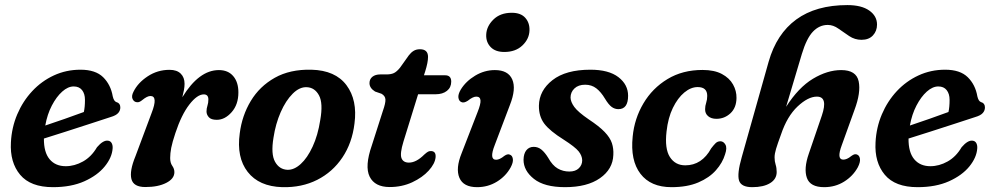

<svg xmlns="http://www.w3.org/2000/svg" viewBox="-20 -744 4002 774"><path d="M434 -145.5Q431.5 -109 402.2 -73Q373 -37 320 -13.2Q267 10.5 193.5 10.5Q103 10.5 61.2 -39.5Q19.5 -89.5 24 -170Q27 -230 49.5 -283Q72 -336 109.8 -376.5Q147.5 -417 197.2 -440Q247 -463 304.5 -463Q365 -463 395.8 -432.8Q426.5 -402.5 434.5 -355.5Q439 -336 449 -332.5Q464.5 -328.5 465 -312Q465.5 -299 456.8 -288.8Q448 -278.5 425.5 -272Q390.5 -260.5 342.2 -244.8Q294 -229 244.5 -213.2Q195 -197.5 157 -185.5Q156.5 -130 180 -102Q203.5 -74 245 -74Q280.5 -74 314.5 -93Q348.5 -112 371 -150.5Q395.5 -179 414.5 -177Q425.5 -176 430.2 -167Q435 -158 434 -145.5ZM277 -395.5Q254 -395.5 230.8 -374.8Q207.5 -354 189 -318.5Q170.5 -283 162.5 -238Q199 -250.5 242 -265.2Q285 -280 318 -292.5Q322.5 -312 322.5 -341.5Q322.5 -366 310.8 -380.8Q299 -395.5 277 -395.5Z M531.5 -332Q520 -333 514.5 -344.8Q509 -356.5 518 -374Q535.5 -410 575.2 -436.2Q615 -462.5 663.5 -462.5Q693 -462.5 708.5 -447.2Q724 -432 724 -406Q724 -394.5 721.5 -381Q719 -367.5 715 -352Q782 -461.5 862.5 -461.5Q899.5 -461.5 920.2 -437.2Q941 -413 941 -371.5Q941 -322.5 913.8 -291.8Q886.5 -261 854 -261Q831 -261 821.8 -271.5Q812.5 -282 812.5 -294.5Q812.5 -306.5 816.2 -317.8Q820 -329 820 -343Q820 -363.5 801.5 -363.5Q775 -363.5 743.2 -322.5Q711.5 -281.5 687 -207.5Q674.5 -170 670.2 -147.8Q666 -125.5 666 -107Q666 -87.5 674.5 -75.5Q683 -63.5 683 -50Q683 -23.5 650.2 -6.8Q617.5 10 566 10Q518 10 509.8 -22.2Q501.5 -54.5 526 -114L591 -288Q618 -357 586.5 -357Q573.5 -357 554 -341Q541 -330 531.5 -332Z M1235.5 -463Q1332 -460.5 1376.8 -400.5Q1421.5 -340.5 1409 -246Q1399.5 -167.5 1360.2 -109Q1321 -50.5 1258.8 -19Q1196.5 12.5 1117.5 10.5Q1024 7.5 978.5 -51Q933 -109.5 946.5 -206.5Q955.5 -278 991 -337Q1026.5 -396 1087.8 -430.5Q1149 -465 1235.5 -463ZM1138.5 -59.5Q1165.5 -58.5 1192.2 -82.8Q1219 -107 1240.2 -152.8Q1261.5 -198.5 1271 -260Q1283 -328 1266 -359.5Q1249 -391 1217 -392.5Q1187.5 -394 1159.8 -366.2Q1132 -338.5 1111.5 -291.8Q1091 -245 1082.5 -189Q1071.5 -122.5 1088.8 -91.8Q1106 -61 1138.5 -59.5Z M1518 -366 1492 -375Q1469.5 -389 1469.5 -409Q1469.5 -425 1481.2 -434.5Q1493 -444 1513.5 -444H1538.5Q1556.5 -444 1568 -449.5Q1579.5 -455 1592.5 -471L1628.5 -521.5Q1637 -532.5 1647.5 -539Q1658 -545.5 1673 -545.5Q1705.5 -545.5 1705.5 -514.5Q1705.5 -492.5 1694 -456L1689 -440.5H1774.5Q1799 -440.5 1799 -415Q1799 -391.5 1781.8 -377.8Q1764.5 -364 1736 -364H1665.5L1606.5 -173.5Q1591.5 -124.5 1598.5 -106.5Q1605.5 -88.5 1628.5 -88.5Q1658 -88.5 1690.5 -121Q1700.5 -130 1706 -132.8Q1711.5 -135.5 1718.5 -135Q1738 -134 1736 -110Q1733.5 -84 1708.2 -56.2Q1683 -28.5 1641.8 -9.2Q1600.5 10 1551 10Q1491 10 1470.2 -31.8Q1449.5 -73.5 1479 -158L1523.5 -297Q1534.5 -328 1533.8 -342.8Q1533 -357.5 1518 -366Z M2013 -534.5Q1977 -534.5 1958 -554.2Q1939 -574 1940 -603.5Q1941 -637.5 1968.8 -665Q1996.5 -692.5 2043 -692.5Q2079.5 -692.5 2097.5 -672.2Q2115.5 -652 2114.5 -621.5Q2113.5 -587 2086 -560.8Q2058.5 -534.5 2013 -534.5ZM1974.5 -159.5Q1951 -100 1980 -100Q1994 -100 2013 -115.5Q2027 -125.5 2036.5 -120Q2045.5 -116.5 2047.5 -103Q2049.5 -89.5 2038.5 -69Q2019 -33.5 1983 -11.5Q1947 10.5 1903.5 10.5Q1848 10.5 1832 -27.2Q1816 -65 1841 -126.5L1905 -291.5Q1918.5 -325 1917 -339.8Q1915.5 -354.5 1900 -354.5Q1886.5 -354.5 1866 -338Q1850 -327.5 1840 -332.5Q1830 -336.5 1828 -350Q1826 -363.5 1837.5 -383Q1858 -416.5 1895.5 -439Q1933 -461.5 1975 -461.5Q2028.5 -461.5 2045 -423.8Q2061.5 -386 2035.5 -320.5Z M2275 -52.5Q2300 -52.5 2313.5 -65.8Q2327 -79 2327 -98Q2326.5 -116.5 2312.5 -134Q2298.5 -151.5 2252.5 -181Q2196.5 -216 2174.2 -245.5Q2152 -275 2152.5 -318Q2153.5 -379 2207.2 -421Q2261 -463 2360 -463Q2434 -463 2473 -433Q2512 -403 2512 -358Q2512 -304 2473 -304Q2458 -304 2445.8 -313Q2433.5 -322 2419 -346Q2403 -373 2384 -387.8Q2365 -402.5 2339 -402.5Q2311.5 -402.5 2295.8 -387.5Q2280 -372.5 2280 -350.5Q2280.5 -333 2295.2 -312.8Q2310 -292.5 2353 -263Q2395.5 -235 2417.5 -212Q2439.5 -189 2446.8 -166.8Q2454 -144.5 2452.5 -119.5Q2450.5 -62 2398.8 -25.8Q2347 10.5 2258 10.5Q2174.5 10.5 2132.5 -22.8Q2090.5 -56 2090.5 -100Q2091 -125 2102 -138.5Q2113 -152 2131.5 -152Q2149 -152 2162.8 -140.8Q2176.5 -129.5 2189.5 -108.5Q2207 -77 2228.2 -64.8Q2249.5 -52.5 2275 -52.5Z M2792.5 -393Q2765 -393 2738.5 -371Q2712 -349 2692.5 -309Q2673 -269 2667 -214Q2659 -144.5 2680.5 -111Q2702 -77.5 2742.5 -77.5Q2809.5 -77.5 2847 -146Q2856.5 -158.5 2864.5 -166.5Q2872.5 -174.5 2884 -174.5Q2896.5 -174.5 2904.2 -161.2Q2912 -148 2903 -122Q2893 -88 2866.2 -57.8Q2839.5 -27.5 2795 -8.5Q2750.5 10.5 2687 10.5Q2603 10.5 2561.8 -43.5Q2520.5 -97.5 2530.5 -193.5Q2537.5 -266 2573.8 -327.2Q2610 -388.5 2670.8 -425.2Q2731.5 -462 2812 -462Q2859.5 -462 2890 -445.8Q2920.5 -429.5 2935 -403.5Q2949.5 -377.5 2949 -349Q2948.5 -309.5 2924.5 -287.2Q2900.5 -265 2868 -265Q2847 -265 2834.5 -275.8Q2822 -286.5 2822.5 -304Q2822.5 -317 2826.8 -329.8Q2831 -342.5 2831 -357.5Q2831 -393 2792.5 -393Z M3128.5 -202Q3114.5 -164 3108.5 -144Q3102.5 -124 3102.5 -109.5Q3102.5 -93.5 3106.8 -80.2Q3111 -67 3111 -50.5Q3111 -22 3084.5 -5.8Q3058 10.5 3012.5 10.5Q2967.5 10.5 2959.2 -16.5Q2951 -43.5 2970 -110L3078.5 -495Q3110.5 -607.5 3190 -665.5Q3269.5 -723.5 3396 -723.5Q3453 -723.5 3484.2 -701.5Q3515.5 -679.5 3515.5 -645Q3515.5 -619 3499 -601.2Q3482.5 -583.5 3453 -583.5Q3426 -583.5 3403.5 -598.5Q3381 -613.5 3360 -628.5Q3339 -643.5 3317 -643.5Q3283 -643.5 3257.2 -616.5Q3231.5 -589.5 3212.5 -526.5L3149 -313.5Q3199 -391.5 3257.2 -426.5Q3315.5 -461.5 3371 -461.5Q3432 -461.5 3441.5 -416.2Q3451 -371 3424.5 -300.5L3373.5 -159Q3351.5 -100.5 3379.5 -100.5Q3386.5 -100.5 3394.2 -103.8Q3402 -107 3412.5 -115.5Q3426.5 -126 3436 -120.5Q3445 -116.5 3446.8 -103.2Q3448.5 -90 3438 -69.5Q3418.5 -34 3382.8 -11.8Q3347 10.5 3302.5 10.5Q3246 10.5 3232.8 -26.8Q3219.5 -64 3240.5 -124.5L3293 -278Q3319 -354.5 3273 -354.5Q3237.5 -354.5 3195.2 -314.8Q3153 -275 3128.5 -202Z M3919.5 -145.5Q3917 -109 3887.8 -73Q3858.5 -37 3805.5 -13.2Q3752.5 10.5 3679 10.5Q3588.5 10.5 3546.8 -39.5Q3505 -89.5 3509.5 -170Q3512.5 -230 3535 -283Q3557.5 -336 3595.2 -376.5Q3633 -417 3682.8 -440Q3732.5 -463 3790 -463Q3850.5 -463 3881.2 -432.8Q3912 -402.5 3920 -355.5Q3924.5 -336 3934.5 -332.5Q3950 -328.5 3950.5 -312Q3951 -299 3942.2 -288.8Q3933.5 -278.5 3911 -272Q3876 -260.5 3827.8 -244.8Q3779.5 -229 3730 -213.2Q3680.5 -197.5 3642.5 -185.5Q3642 -130 3665.5 -102Q3689 -74 3730.5 -74Q3766 -74 3800 -93Q3834 -112 3856.5 -150.5Q3881 -179 3900 -177Q3911 -176 3915.8 -167Q3920.5 -158 3919.5 -145.5ZM3762.5 -395.5Q3739.5 -395.5 3716.2 -374.8Q3693 -354 3674.5 -318.5Q3656 -283 3648 -238Q3684.5 -250.5 3727.5 -265.2Q3770.5 -280 3803.5 -292.5Q3808 -312 3808 -341.5Q3808 -366 3796.2 -380.8Q3784.5 -395.5 3762.5 -395.5Z"/></svg>

Font: Fraunces 72pt SuperSoft SemiBold
Style: Italic
Weight: 600
Italic angle: -16°
Version: Version 1.000;[b76b70a41]